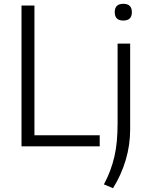

<svg xmlns="http://www.w3.org/2000/svg" viewBox="-20 -769 783 1009"><path d="M628 -661Q583 -661 583 -705Q583 -749 628 -749Q673 -749 673 -705Q673 -661 628 -661ZM526 200Q545 165 558.5 129Q572 93 581 54.5Q590 16 594 -27.5Q598 -71 598 -121V-540H664V-89Q664 -6 640.5 72.5Q617 151 574 220ZM93 -740H161V-58H504V0H93Z"/></svg>

Font: Encode Sans Normal
Style: Light
Weight: 300
Designer: Pablo Impallari, Andres Torresi
Foundry: Pablo Impallari, Andres Torresi
Version: Version 1.000; ttfautohint (v1.00) -l 8 -r 50 -G 200 -x 14 -